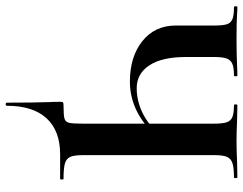

<svg xmlns="http://www.w3.org/2000/svg" viewBox="-110 -555 857 677"><g transform="rotate(90 318.5 -216.5)"><path d="M340 38Q339 23 339 0Q339 -8 341 -10Q343 -12 352 -12Q387 -12 398.5 -15.5Q410 -19 413 -31.5Q416 -44 416 -81V-542Q416 -572 411.5 -586.5Q407 -601 393.5 -607Q380 -613 351 -613Q348 -613 348 -619Q348 -625 351 -625L402 -624Q448 -622 478 -622Q506 -622 552 -624L606 -625Q608 -625 608 -619Q608 -613 606 -613Q571 -613 555 -607.5Q539 -602 533 -588Q527 -574 527 -544V-81Q527 -50 533 -36Q539 -22 556 -17Q573 -12 611 -12Q613 -12 613 -6Q613 0 611 0H524Q441 0 397 48Q353 96 353 187Q353 192 347.5 192Q342 192 342 187Q342 94 340 38ZM70 -408V-544Q70 -574 65.5 -588Q61 -602 47.5 -607.5Q34 -613 5 -613Q2 -613 2 -619Q2 -625 5 -625Q20 -625 28 -624Q56 -622 119 -622Q170 -622 214 -624Q227 -625 247 -625Q249 -625 249 -619Q249 -613 247 -613Q218 -613 204.5 -607Q191 -601 186 -586.5Q181 -572 181 -542V-443Q181 -359 210.5 -314.5Q240 -270 291 -270Q335 -270 377 -290Q419 -310 465 -359L474 -352Q423 -296 373 -271Q323 -246 268 -246Q180 -246 125 -290Q70 -334 70 -408Z"/></g></svg>

Font: Cormorant Infant
Style: Bold
Weight: 700
Designer: Christian Thalmann (Catharsis Fonts)
Foundry: Catharsis Fonts
Version: Version 4.000